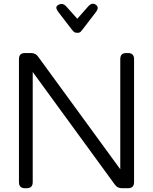

<svg xmlns="http://www.w3.org/2000/svg" viewBox="-20 -994 808 1014"><path d="M485.8 -969.2Q506.3 -955.6 485.8 -929.2L417 -839.8Q415 -837.4 411.6 -833Q408.2 -828.6 406.7 -827.1Q405.3 -825.7 402.6 -823.7Q399.9 -821.8 396.5 -821.3Q393.1 -820.8 388.2 -820.8Q383.8 -820.8 380.6 -821.5Q377.4 -822.3 375.5 -822.8Q373.5 -823.2 370.8 -825.4Q368.2 -827.6 367.2 -828.9Q366.2 -830.1 362.8 -834Q359.4 -837.9 357.9 -839.8L289.1 -929.2Q269 -955.1 284.2 -965.8Q309.1 -982.4 329.1 -960.9L388.2 -895L445.8 -960Q465.8 -982.9 485.8 -969.2ZM121.1 0H111.8Q80.1 0 80.1 -32.2V-682.1Q80.1 -713.9 111.8 -713.9H144Q168.5 -713.9 182.1 -693.8L615.2 -100.1V-682.1Q615.2 -713.9 647 -713.9H655.8Q688 -713.9 688 -682.1V-32.2Q688 0 655.8 0H624Q599.6 0 585.9 -20L152.8 -613.8V-32.2Q152.8 0 121.1 0Z"/></svg>

Font: Arcon Rounded-
Style: Regular
Weight: 400
Designer: M. Zarth
Foundry: martin zarth - visuelle & digitale kommunikation
Version: Version 1.110;PS 001.110;hotconv 1.0.70;makeotf.lib2.5.58329